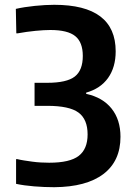

<svg xmlns="http://www.w3.org/2000/svg" viewBox="-20 -770 565 800"><path d="M206 10Q165 10 122 6.5Q79 3 47 -4V-107H52Q64 -104 80 -101.5Q96 -99 114 -96.5Q132 -94 150.5 -93Q169 -92 185 -92Q271 -92 308 -120.5Q345 -149 345 -210Q345 -273 307 -301Q269 -329 177 -329H124V-425H177Q258 -425 291.5 -451Q325 -477 325 -537Q325 -594 293.5 -619.5Q262 -645 190 -645Q164 -645 128 -641.5Q92 -638 53 -631H48L46 -733Q81 -741 125.5 -745.5Q170 -750 206 -750Q462 -750 462 -556Q462 -490 430.5 -445.5Q399 -401 339 -384V-379Q408 -364 445 -317.5Q482 -271 482 -200Q482 -99 411 -45Q340 9 206 10Z"/></svg>

Font: Encode Sans Narrow
Style: SemiBold
Weight: 600
Designer: Pablo Impallari, Andres Torresi
Foundry: Pablo Impallari, Andres Torresi
Version: Version 1.000; ttfautohint (v1.00) -l 8 -r 50 -G 200 -x 14 -